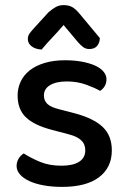

<svg xmlns="http://www.w3.org/2000/svg" viewBox="-20 -718 499 752"><path d="M418 -129Q418 -62 368 -24Q318 14 223 14Q184 14 151 8Q118 2 94.5 -9Q71 -20 58 -35Q45 -50 45 -68Q45 -83 52.5 -96Q60 -109 73 -117Q101 -99 137 -84Q173 -69 221 -69Q266 -69 290 -84.5Q314 -100 314 -129Q314 -154 297.5 -169Q281 -184 249 -192L181 -210Q113 -228 81 -259Q49 -290 49 -344Q49 -373 61 -398.5Q73 -424 96.5 -442.5Q120 -461 155 -471.5Q190 -482 235 -482Q271 -482 300.5 -476.5Q330 -471 351.5 -461.5Q373 -452 385 -438Q397 -424 397 -408Q397 -392 390 -380.5Q383 -369 372 -362Q354 -373 318.5 -386Q283 -399 242 -399Q200 -399 176 -384.5Q152 -370 152 -344Q152 -324 165.5 -311Q179 -298 212 -290L270 -275Q346 -255 382 -221Q418 -187 418 -129ZM229 -620Q205 -592 184 -570Q163 -548 143 -524Q119 -525 104 -536.5Q89 -548 89 -565Q89 -578 96.5 -588Q104 -598 117 -612L170 -670Q185 -683 198.5 -690.5Q212 -698 229 -698Q248 -698 261.5 -691Q275 -684 291 -665L371 -569Q371 -552 361 -539Q351 -526 330 -526Q316 -526 306.5 -533Q297 -540 287 -551Z"/></svg>

Font: Baloo Chettan 2 Medium
Style: Regular
Weight: 500
Designer: Maithili Shingre, Unnati Kotecha and Ek Type
Foundry: Ek Type
Version: Version 1.640;hotconv 1.0.111;makeotfexe 2.5.65597; ttfautoh